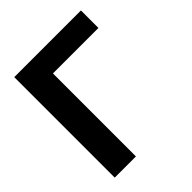

<svg xmlns="http://www.w3.org/2000/svg" viewBox="-200 -855 983 983"><g transform="rotate(-45 291.0 -364.0)"><path d="M546.1 -727.5V-600.8H216.8V0H63.3V-727.5Z"/></g></svg>

Font: GitLab Sans
Style: Regular
Weight: 400
Designer: Rasmus Andersson
Foundry: Modifications by GitLab B.V., manufactured by rsms
Version: Version 4.000;git-c8fb6b7